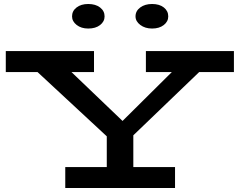

<svg xmlns="http://www.w3.org/2000/svg" viewBox="-20 -942 1201 962"><path d="M648 -264V-105H857V0H307V-105H515V-259L168 -581H9V-686H451V-581H338L594 -336L841 -581H711V-686H1152V-581H978ZM341 -860Q341 -887 363.5 -904.5Q386 -922 422 -922Q459 -922 481.5 -904.5Q504 -887 504 -860Q504 -834 481.5 -816.5Q459 -799 422 -799Q387 -799 364 -817Q341 -835 341 -860ZM659 -860Q659 -887 682.5 -904.5Q706 -922 742 -922Q779 -922 801 -904.5Q823 -887 823 -860Q823 -834 800.5 -816.5Q778 -799 742 -799Q707 -799 683 -817Q659 -835 659 -860Z"/></svg>

Font: BioRhyme Expanded
Style: Bold
Weight: 700
Width: 7
Designer: Aoife Mooney
Foundry: Aoife Mooney Type
Version: Version 1.000